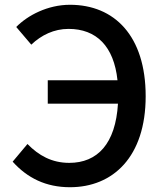

<svg xmlns="http://www.w3.org/2000/svg" viewBox="-20 -770 686 804"><path d="M180 -336H474C464 -168 388 -88 270 -88C197 -88 142 -119 95 -167L33 -93C95 -24 173 14 273 14C453 14 590 -113 590 -367C590 -620 459 -750 273 -750C180 -750 96 -706 48 -657L111 -583C153 -623 206 -649 267 -649C384 -649 457 -576 472 -434H180Z"/></svg>

Font: ChiuKong Gothic CL Medium
Style: Regular
Weight: 500
Designer: Ryoko NISHIZUKA 西塚涼子 (kana, bopomofo & ideographs); Paul D. Hunt (Latin, Greek & Cyrillic); Sandoll Communications 산돌커뮤니
Foundry: Adobe
Version: Version 1.300